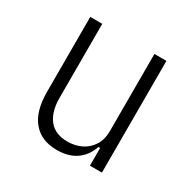

<svg xmlns="http://www.w3.org/2000/svg" viewBox="-124 -631 757 762"><g transform="rotate(30 254.0 -250.0)"><path d="M374 0V-81H366Q352 -38 317.5 -13Q283 12 228 12Q158 12 119 -33.5Q80 -79 80 -170V-512H135V-173Q135 -109 163.5 -73.5Q192 -38 248 -38Q283 -38 311.5 -52Q340 -66 357 -93Q374 -120 374 -157V-512H429V0Z"/></g></svg>

Font: IBM Plex Sans Condensed Light
Style: Regular
Weight: 300
Width: 3
Designer: Mike Abbink, Paul van der Laan, Pieter van Rosmalen
Foundry: Bold Monday
Version: Version 3.201